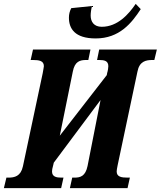

<svg xmlns="http://www.w3.org/2000/svg" viewBox="-40 -969 828 989"><path d="M453 -771C575 -771 638 -850 685 -922L659 -949C623 -896 566 -831 484 -831C444 -831 427 -857 427 -889C427 -903 430 -924 434 -938L327 -927C319 -911 315 -896 315 -878C315 -822 345 -771 453 -771ZM-20 0H275L287 -54H277C251 -54 228 -58 228 -86C228 -92 229 -101 235 -122L237 -131L478 -454L411 -114C400 -61 374 -54 343 -54H332L320 0H617L629 -54H618C585 -54 561 -58 561 -86C561 -92 563 -103 566 -118L668 -600C678 -653 711 -660 745 -660H755L768 -714H471L460 -660H470C497 -660 518 -656 518 -628C518 -622 516 -605 512 -593L510 -582L268 -270L335 -600C345 -653 372 -660 404 -660H415L426 -714H130L118 -660H128C162 -660 186 -656 186 -628C186 -622 183 -613 180 -592L78 -112C67 -61 35 -54 3 -54H-7Z"/></svg>

Font: Noto Serif Condensed Extra
Style: Italic
Weight: 800
Width: 3
Italic angle: -12°
Designer: Monotype Design Team
Foundry: Monotype Imaging Inc.
Version: Version 1.901